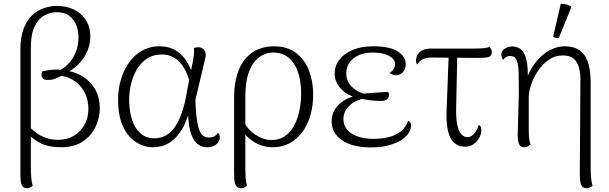

<svg xmlns="http://www.w3.org/2000/svg" viewBox="-20 -760 3197 1008"><path d="M123 228Q106 228 98.5 218.5Q91 209 89 191.5Q87 174 87 150V-501Q87 -564 103.5 -608Q120 -652 147.5 -678.5Q175 -705 209.5 -717Q244 -729 279 -729Q327 -729 366.5 -710.5Q406 -692 430 -656Q454 -620 454 -568Q454 -511 422 -460.5Q390 -410 333 -380L287 -388Q315 -400 339 -425Q363 -450 377.5 -485.5Q392 -521 392 -566Q392 -598 380.5 -627.5Q369 -657 344 -676.5Q319 -696 277 -696Q243 -696 212 -678.5Q181 -661 161.5 -620.5Q142 -580 142 -510V118Q142 146 144 172.5Q146 199 152 214Q149 218 141 223Q133 228 123 228ZM299 13Q236 13 194.5 -7.5Q153 -28 126 -59L130 -99Q145 -83 166 -66Q187 -49 217 -37.5Q247 -26 286 -26Q332 -26 367.5 -47Q403 -68 423.5 -104.5Q444 -141 444 -188Q444 -255 405.5 -303Q367 -351 302 -362Q285 -352 268 -346Q251 -340 231 -340Q215 -340 206.5 -347Q198 -354 198 -367Q198 -372 199 -376Q200 -380 201 -385Q225 -391 251 -393.5Q277 -396 306 -394L309 -392Q370 -386 413.5 -359Q457 -332 480.5 -289Q504 -246 504 -191Q504 -143 482.5 -96Q461 -49 416 -18Q371 13 299 13Z M780 13Q750 13 718.5 -0.5Q687 -14 660 -43Q633 -72 616.5 -119.5Q600 -167 600 -235Q600 -311 626.5 -375.5Q653 -440 702.5 -478.5Q752 -517 818 -517Q860 -517 893 -500.5Q926 -484 950.5 -451.5Q975 -419 991 -369L976 -326Q961 -393 923 -433.5Q885 -474 830 -474Q784 -474 751 -452Q718 -430 697.5 -394Q677 -358 667.5 -316.5Q658 -275 658 -237Q658 -182 672 -135.5Q686 -89 715.5 -61.5Q745 -34 791 -34Q827 -34 853.5 -50.5Q880 -67 898.5 -94Q917 -121 929.5 -154Q942 -187 950 -220.5Q958 -254 962 -282L994 -445Q997 -465 998.5 -479Q1000 -493 998 -507Q1001 -509 1007.5 -510.5Q1014 -512 1020 -512Q1036 -512 1046 -503.5Q1056 -495 1059 -482Q1062 -469 1057 -452L1006 -236Q1008 -142 1022 -90Q1036 -38 1075 -38Q1092 -38 1104.5 -44Q1117 -50 1124 -64Q1134 -55 1134 -38Q1134 -18 1116 -2.5Q1098 13 1067 13Q1020 13 994 -32.5Q968 -78 967 -181L973 -175Q961 -126 936.5 -83Q912 -40 873.5 -13.5Q835 13 780 13Z M1247 228Q1234 228 1226 222Q1218 216 1214.5 205Q1211 194 1210 179.5Q1209 165 1209 149V-246Q1209 -319 1225.5 -370.5Q1242 -422 1271 -454.5Q1300 -487 1337.5 -502Q1375 -517 1417 -517Q1489 -517 1535 -481.5Q1581 -446 1602.5 -389Q1624 -332 1624 -265Q1624 -183 1597.5 -120.5Q1571 -58 1523 -22.5Q1475 13 1412 13Q1352 13 1304 -21Q1256 -55 1228 -113L1249 -144Q1274 -84 1318 -54.5Q1362 -25 1404 -25Q1457 -25 1491.5 -58Q1526 -91 1543.5 -147Q1561 -203 1561 -269Q1561 -332 1545 -380Q1529 -428 1496.5 -456Q1464 -484 1415 -484Q1373 -484 1339.5 -458.5Q1306 -433 1287 -382.5Q1268 -332 1268 -256V126Q1268 148 1269.5 173Q1271 198 1277 214Q1274 218 1265.5 223Q1257 228 1247 228Z M1928 14Q1831 14 1776 -23.5Q1721 -61 1721 -124Q1721 -170 1754 -206Q1787 -242 1850 -259L1859 -247Q1805 -256 1771 -293Q1737 -330 1737 -372Q1737 -415 1762.5 -447.5Q1788 -480 1833.5 -498.5Q1879 -517 1939 -517Q2025 -517 2067.5 -490.5Q2110 -464 2110 -423Q2110 -398 2095.5 -381.5Q2081 -365 2059 -365Q2050 -365 2040.5 -368.5Q2031 -372 2025 -377Q2042 -388 2048 -399.5Q2054 -411 2054 -424Q2054 -449 2023 -466.5Q1992 -484 1937 -484Q1874 -484 1836 -453.5Q1798 -423 1798 -375Q1798 -332 1828.5 -303Q1859 -274 1902 -265L1903 -245Q1848 -237 1815.5 -206.5Q1783 -176 1783 -136Q1783 -85 1827.5 -58Q1872 -31 1939 -31Q1979 -31 2016 -39Q2053 -47 2081.5 -68Q2110 -89 2123 -126Q2131 -122 2134.5 -116Q2138 -110 2138 -103Q2138 -71 2111.5 -44.5Q2085 -18 2037.5 -2Q1990 14 1928 14ZM1981 -230Q1949 -230 1923.5 -233.5Q1898 -237 1878 -241L1883 -268Q1919 -271 1951 -273.5Q1983 -276 2016 -278Q2023 -271 2023 -262Q2023 -250 2012.5 -240Q2002 -230 1981 -230Z M2422 10Q2369 10 2344.5 -37Q2320 -84 2325 -191L2336 -482H2381L2375 -204Q2373 -141 2380.5 -105.5Q2388 -70 2402 -55Q2416 -40 2434 -40Q2453 -40 2468.5 -57Q2484 -74 2493 -104Q2501 -101 2504 -94Q2507 -87 2507 -77Q2507 -56 2496 -36Q2485 -16 2466 -3Q2447 10 2422 10ZM2170 -421Q2164 -430 2164 -443Q2164 -457 2171.5 -471.5Q2179 -486 2196 -495.5Q2213 -505 2242 -505H2469Q2500 -505 2519.5 -507Q2539 -509 2550 -514Q2553 -511 2557.5 -503.5Q2562 -496 2562 -487Q2562 -466 2545.5 -461Q2529 -456 2493 -456Q2427 -456 2366.5 -457Q2306 -458 2247 -458Q2221 -458 2202 -450Q2183 -442 2170 -421Z M3060 228Q3044 228 3036.5 218.5Q3029 209 3026.5 193Q3024 177 3024 156L3027 -332Q3028 -375 3019.5 -405.5Q3011 -436 2991 -452.5Q2971 -469 2934 -469Q2893 -469 2860 -445.5Q2827 -422 2803.5 -386.5Q2780 -351 2768 -314.5Q2756 -278 2756 -251V-75Q2756 -46 2758.5 -29.5Q2761 -13 2765 -1Q2759 4 2751 8.5Q2743 13 2732 13Q2712 13 2704.5 -5Q2697 -23 2698 -56L2704 -274Q2704 -333 2703 -376Q2702 -419 2693 -442.5Q2684 -466 2659 -466Q2645 -466 2636 -460Q2627 -454 2622 -446Q2618 -451 2615 -458Q2612 -465 2612 -472Q2612 -493 2630 -504.5Q2648 -516 2670 -516Q2697 -516 2716.5 -499.5Q2736 -483 2745 -440Q2754 -397 2750 -318L2736 -324Q2759 -392 2793.5 -434.5Q2828 -477 2867 -497Q2906 -517 2944 -517Q2973 -517 2998 -508.5Q3023 -500 3042 -478.5Q3061 -457 3071 -419Q3081 -381 3081 -323V108Q3081 127 3081.5 147.5Q3082 168 3084.5 186Q3087 204 3091 214Q3088 218 3079 223Q3070 228 3060 228ZM2914 -561Q2908 -560 2898 -561.5Q2888 -563 2884 -567L2924 -740Q2940 -740 2955 -736Q2970 -732 2980 -724Z"/></svg>

Font: Arima Thin Light
Style: Regular
Weight: 300
Version: Version 1.100